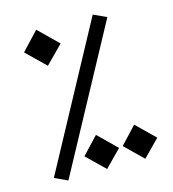

<svg xmlns="http://www.w3.org/2000/svg" viewBox="-107 -791 800 889"><g transform="rotate(-15 293.0 -346.5)"><path d="M111.3 9.8 481.4 -674.3 418.9 -703.1 49.3 -19ZM157.2 -527.8 240.7 -612.3 147.9 -703.1 66.4 -616.2ZM298.3 4.9 377 -75.2 289.1 -161.1 211.9 -79.1ZM481.4 4.9 560.1 -75.2 472.2 -161.1 395.5 -79.1Z"/></g></svg>

Font: Cascadia Code SemiLight
Style: Regular
Weight: 350
Monospace: yes
Designer: Aaron Bell
Foundry: Saja Typeworks
Version: Version 2404.023